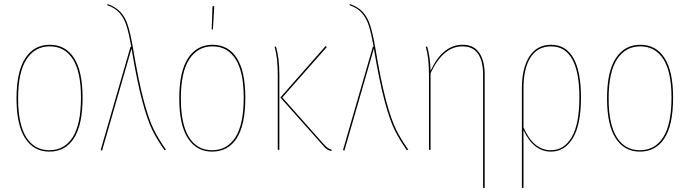

<svg xmlns="http://www.w3.org/2000/svg" viewBox="-20 -753 3466 965"><path d="M395 -262Q395 -125 351.5 -58Q308 9 228 9Q150 9 106.5 -58Q63 -125 63 -258Q63 -394 107.5 -461Q152 -528 230 -528Q309 -528 352 -461.5Q395 -395 395 -262ZM71 -258Q71 -128 112 -63Q153 2 228 2Q304 2 345.5 -63.5Q387 -129 387 -262Q387 -392 346 -456Q305 -520 230 -520Q156 -520 113.5 -455.5Q71 -391 71 -258Z M648 -514Q676 -346 702 -249Q728 -152 752.5 -102.5Q777 -53 814 -1L807 2Q770 -50 745.5 -99.5Q721 -149 695 -245.5Q669 -342 641 -509L493 4L486 1L636 -518H640Q628 -585 616 -623Q604 -661 581.5 -687Q559 -713 519 -727L520 -733Q561 -719 585.5 -692.5Q610 -666 623 -624.5Q636 -583 648 -514Z M1213 -262Q1213 -125 1169.5 -58Q1126 9 1046 9Q968 9 924.5 -58Q881 -125 881 -258Q881 -394 925.5 -461Q970 -528 1048 -528Q1127 -528 1170 -461.5Q1213 -395 1213 -262ZM889 -258Q889 -128 930 -63Q971 2 1046 2Q1122 2 1163.5 -63.5Q1205 -129 1205 -262Q1205 -392 1164 -456Q1123 -520 1048 -520Q974 -520 931.5 -455.5Q889 -391 889 -258ZM1057 -722 1050 -605H1044L1048 -722Z M1399 -263 1603 -33Q1617 -17 1626 -10.5Q1635 -4 1648 0L1645 6Q1631 3 1621.5 -4Q1612 -11 1598 -28L1389 -263L1616 -521L1623 -517ZM1384 -378V0H1376V-378Q1376 -463 1360 -518L1367 -519Q1384 -462 1384 -378Z M1866 -514Q1894 -346 1920 -249Q1946 -152 1970.5 -102.5Q1995 -53 2032 -1L2025 2Q1988 -50 1963.5 -99.5Q1939 -149 1913 -245.5Q1887 -342 1859 -509L1711 4L1704 1L1854 -518H1858Q1846 -585 1834 -623Q1822 -661 1799.5 -687Q1777 -713 1737 -727L1738 -733Q1779 -719 1803.5 -692.5Q1828 -666 1841 -624.5Q1854 -583 1866 -514Z M2416 -378V192L2408 191V-378Q2408 -446 2382.5 -483Q2357 -520 2304 -520Q2207 -520 2144 -385V0H2136V-378Q2136 -463 2120 -518L2127 -519Q2142 -469 2144 -397Q2205 -528 2305 -528Q2361 -528 2388.5 -488Q2416 -448 2416 -378Z M2900 -264Q2900 -126 2859 -58.5Q2818 9 2749 9Q2662 9 2611 -99V191L2603 192V-309Q2603 -411 2641 -469.5Q2679 -528 2750 -528Q2824 -528 2862 -461Q2900 -394 2900 -264ZM2892 -264Q2892 -391 2856 -455.5Q2820 -520 2750 -520Q2682 -520 2646.5 -464.5Q2611 -409 2611 -308V-113Q2661 2 2749 2Q2815 2 2853.5 -63.5Q2892 -129 2892 -264Z M3363 -262Q3363 -125 3319.5 -58Q3276 9 3196 9Q3118 9 3074.5 -58Q3031 -125 3031 -258Q3031 -394 3075.5 -461Q3120 -528 3198 -528Q3277 -528 3320 -461.5Q3363 -395 3363 -262ZM3039 -258Q3039 -128 3080 -63Q3121 2 3196 2Q3272 2 3313.5 -63.5Q3355 -129 3355 -262Q3355 -392 3314 -456Q3273 -520 3198 -520Q3124 -520 3081.5 -455.5Q3039 -391 3039 -258Z"/></svg>

Font: Fira Sans Compressed Eight
Style: Regular
Weight: 100
Width: 1
Designer: bBox Type GmbH & Carrois Corporate GbR & Edenspiekermann AG
Foundry: bBox Type GmbH & Carrois Corporate GbR & Edenspiekermann AG
Version: Version 4.301